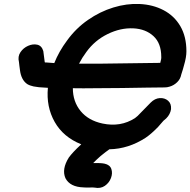

<svg xmlns="http://www.w3.org/2000/svg" viewBox="-20 -736 954 962"><path d="M454 204Q484 210 505.5 195Q527 180 536 156Q545 132 538 111Q531 90 504 84Q485 80 447 81Q454 73 463 65Q482 46 509 26L528 12Q624 10 710 -46Q738 -65 772 -100L785 -115Q793 -124 799 -131L813 -143Q833 -163 837 -189Q839 -217 822 -231.5Q805 -246 780.5 -244.5Q756 -243 735 -222Q733 -220 687 -173Q668 -152 656 -144Q584 -98 494 -117Q423 -132 384 -179.5Q345 -227 345 -294Q395 -293 457 -294Q524 -294 591.5 -295Q659 -296 715.5 -297Q772 -298 805 -298Q818 -298 830 -302Q851 -308 867.5 -324Q884 -340 888 -362Q891 -371 896.5 -389Q902 -407 902 -409Q914 -449 914 -479Q914 -553 883.5 -605Q853 -657 799.5 -685Q746 -713 679 -716Q615 -719 548 -698.5Q481 -678 420.5 -636Q360 -594 316 -533Q275 -478 252 -420Q229 -421 212 -423H205L204 -426Q198 -476 197 -480Q189 -507 167 -512Q145 -517 121 -506.5Q97 -496 82.5 -474.5Q68 -453 75 -425Q76 -420 77 -407.5Q78 -395 80 -385Q86 -336 116 -315Q129 -307 148 -303Q158 -301 175 -299Q193 -298 220 -296Q211 -201 254 -125Q297 -49 387 -13L384 -10Q345 26 325 53Q288 112 308 157Q331 201 399 203Q409 204 429 203.5Q449 203 454 204ZM376 -417Q392 -448 413 -476Q455 -534 519.5 -565.5Q584 -597 648 -594Q710 -591 749 -555Q788 -519 788 -451Q789 -442 783 -421L482 -417H376Z"/></svg>

Font: Balsamiq Sans
Style: Bold Italic
Weight: 700
Italic angle: -12°
Designer: Michael Angeles
Foundry: Balsamiq SRL
Version: Version 1.020; ttfautohint (v1.8.4.7-5d5b);gftools[0.9.26]